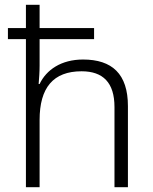

<svg xmlns="http://www.w3.org/2000/svg" viewBox="-20 -780 636 800"><path d="M145 -760H88V-663H13V-617H88V0H145V-280C145 -415 202 -483 320 -483C409 -483 457 -436 457 -334V0H513V-338C513 -472 447 -532 326 -532C235 -532 173 -489 145 -430H141C143 -455 145 -479 145 -507V-617H372V-663H145Z"/></svg>

Font: Noto Sans Gujarati Light
Style: Regular
Weight: 300
Designer: Jelle Bosma - Monotype Design Team, Universal Thirst
Foundry: Monotype Imaging Inc.
Version: Version 2.106